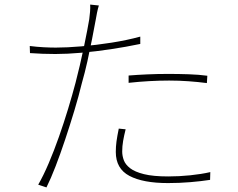

<svg xmlns="http://www.w3.org/2000/svg" viewBox="-20 -799 1040 839"><path d="M412 -775Q408 -763 404 -743.5Q400 -724 398 -711Q391 -673 382 -627Q373 -581 362 -531.5Q351 -482 337 -433Q324 -379 305 -316Q286 -253 265 -190Q244 -127 223 -72.5Q202 -18 183 20L147 8Q170 -32 193 -86Q216 -140 237.5 -201Q259 -262 277.5 -323Q296 -384 310 -437Q319 -471 328.5 -512Q338 -553 346.5 -593Q355 -633 361 -665.5Q367 -698 370 -715Q372 -729 373.5 -747.5Q375 -766 374 -779ZM224 -591Q273 -591 336.5 -596.5Q400 -602 467 -612.5Q534 -623 593 -639V-607Q531 -594 464.5 -584Q398 -574 335.5 -568.5Q273 -563 222 -563Q193 -563 166.5 -564Q140 -565 111 -567L110 -598Q142 -594 171 -592.5Q200 -591 224 -591ZM542 -469Q579 -472 623.5 -474Q668 -476 715 -476Q760 -476 804.5 -474.5Q849 -473 886 -468L884 -436Q845 -441 803.5 -444Q762 -447 719 -447Q677 -447 632 -444.5Q587 -442 542 -437ZM529 -234Q522 -206 518 -183Q514 -160 514 -137Q514 -118 521 -99Q528 -80 548.5 -64Q569 -48 609 -38Q649 -28 715 -28Q763 -28 811.5 -33Q860 -38 899 -47L898 -13Q859 -7 811.5 -3Q764 1 714 1Q605 1 545.5 -30.5Q486 -62 486 -135Q486 -158 489 -180.5Q492 -203 499 -237Z"/></svg>

Font: Shanggu Sans SC VF
Style: Regular
Weight: 250
Designer: GuiWonder
Version: Version 1.021